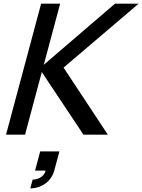

<svg xmlns="http://www.w3.org/2000/svg" viewBox="-20 -740 782 1055"><path d="M13.1 0H117.6L209.7 -344L438.6 0H572.6L329.3 -368.5L742 -720H612L220.5 -384L310.5 -720H206ZM146.5 295C205.5 295 261.8 258.5 278.1 197.5L306.4 92H200.9L172.6 197.5H230.6C220.1 240.5 173.4 247 159.4 247Z"/></svg>

Font: Manrope
Style: SemiBoldItalic
Weight: 600
Italic angle: -15°
Designer: Mikhail Sharanda
Foundry: Mikhail Sharanda
Version: Version 4.502;hotconv 1.0.109;makeotfexe 2.5.65596